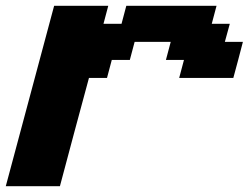

<svg xmlns="http://www.w3.org/2000/svg" viewBox="-20 -645 861 665"><path d="M0 0H187.5Q204.1 -62.5 237.5 -187.5Q271 -312.5 288.1 -375H350.6L367.2 -437.5H429.7L446.3 -500H571.3L554.7 -437.5H617.2L600.6 -375H788.1Q793.9 -395.5 804.9 -437.3Q815.9 -479 821.3 -500H758.8L775.9 -562.5H713.4L730 -625H417.5L400.9 -562.5H338.4L355 -625H167.5Q139.6 -520.5 83.7 -312.3Q27.8 -104 0 0Z"/></svg>

Font: Faithful 32x
Style: SemiboldOblique
Weight: 400
Foundry: Faithful Resource Pack
Version: Version 1.0; January 27, 2023